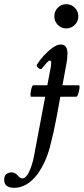

<svg xmlns="http://www.w3.org/2000/svg" viewBox="-170 -629 401 919"><path d="M147 -493Q123 -493 106.5 -510Q90 -527 90 -551Q90 -575 106.5 -592Q123 -609 147 -609Q171 -609 188 -592Q205 -575 205 -551Q205 -527 188 -510Q171 -493 147 -493ZM-101 270Q-150 270 -150 232Q-150 210 -138 203Q-126 196 -114 196Q-99 196 -86 210Q-79 219 -73 222Q-67 225 -64 225Q-50 225 -39 208Q-28 191 -20 167Q-12 143 -8 122L74 -313Q75 -323 75 -330Q75 -339 69 -339Q63 -339 54 -329Q45 -319 30 -301Q26 -296 19.5 -299.5Q13 -303 8.5 -309Q4 -315 7 -320Q19 -340 39 -362Q59 -384 81 -400Q103 -416 121 -416Q153 -416 153 -373Q153 -362 151.5 -347.5Q150 -333 145 -308L101 -69Q88 2 69 74.5Q50 147 10 204Q-17 239 -45 254.5Q-73 270 -101 270ZM-21 -166Q-25 -166 -24 -180Q-23 -194 -19 -207.5Q-15 -221 -11 -221H207Q212 -221 210.5 -207.5Q209 -194 204.5 -180Q200 -166 195 -166Z"/></svg>

Font: Junicode Two Beta Condensed Medium
Style: Italic
Weight: 500
Width: 3
Italic angle: -9°
Version: Version 1.053; ttfautohint (v1.8.4)